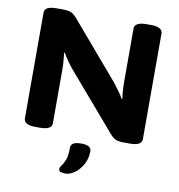

<svg xmlns="http://www.w3.org/2000/svg" viewBox="-99 -792 1047 1122"><g transform="rotate(10 425.0 -231.0)"><path d="M146 2Q109 2 92 -8Q75 -18 75 -36V-664Q75 -683 92 -692.5Q109 -702 146 -702H178Q214 -702 231 -695Q248 -688 268 -665L550 -335Q569 -311 586.5 -286.5Q604 -262 612 -247L616 -248Q613 -266 611 -292.5Q609 -319 609 -345V-664Q609 -682 626 -692Q643 -702 680 -702H704Q741 -702 758 -692Q775 -682 775 -664V-36Q775 -18 758 -8Q741 2 704 2H672Q638 2 621 -5Q604 -12 586 -33L300 -366Q280 -390 263 -415Q246 -440 238 -455L234 -454Q236 -436 238.5 -409.5Q241 -383 241 -357V-36Q241 -18 224 -8Q207 2 170 2ZM363 240Q349 240 336.5 236.5Q324 233 324 220Q324 209 334 197Q344 185 354 160Q364 135 364 86Q364 51 425 51Q485 51 485 86Q485 130 465.5 165Q446 200 418 220Q390 240 363 240Z"/></g></svg>

Font: Asap Expanded ExtraBold
Style: Regular
Weight: 800
Width: 7
Designer: Pablo Cosgaya
Foundry: Omnibus-Type
Version: Version 3.001; ttfautohint (v1.8.4.7-5d5b)